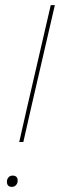

<svg xmlns="http://www.w3.org/2000/svg" viewBox="-20 -724 234 749"><path d="M55 -170 85 -302 178 -704H194L101 -302L71 -170ZM27 5Q7 5 7 -15Q7 -25 13 -32Q19 -39 29 -39Q49 -39 49 -19Q49 -9 42.5 -2Q36 5 27 5Z"/></svg>

Font: Prodigy Sans Thin
Style: Italic
Weight: 100
Italic angle: -13°
Designer: Wei Huang
Foundry: Wei Huang
Version: Version 1.003; ttfautohint (v1.8.3)